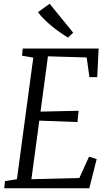

<svg xmlns="http://www.w3.org/2000/svg" viewBox="-20 -1001 572 1021"><path d="M2.5 0 6.5 -38 70 -48 157 -694.5 97 -705 101 -743H504.5L497 -591H455.5L441 -695.5L235 -701.5L195.5 -407.5L398 -412L392 -352L189 -359.5L147 -48L402 -54.5L453.5 -168L494 -155L455 0ZM342 -801Q324 -811.5 302 -826.8Q280 -842 257.2 -860.5Q234.5 -879 214.8 -898.5Q195 -918 182 -936.5L244 -981L369 -827.5Z"/></svg>

Font: Merriweather 24pt SemiCondensed Light
Style: Italic
Weight: 300
Width: 4
Italic angle: -7.8°
Designer: Eben Sorkin
Foundry: Eben Sorkin
Version: Version 2.101